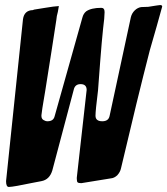

<svg xmlns="http://www.w3.org/2000/svg" viewBox="-20 -743 662 760"><path d="M110 -703 115 -705Q123 -706 158.5 -712Q194 -718 213 -719Q210 -699 209 -696Q204 -679 203 -664Q200 -643 184 -541Q168 -439 159 -383L151 -335Q148 -319 144 -287V-284Q144 -273 152 -268Q160 -263 168 -263Q191 -263 196 -282Q253 -485 306 -673Q310 -689 321 -698Q341 -712 381 -712Q394 -712 394 -695Q394 -675 388 -629Q383 -583 376.5 -498Q370 -413 368 -385Q358 -305 358 -285Q358 -263 385 -263Q410 -263 414 -285L498 -675Q502 -691 513.5 -702Q525 -713 539 -715L567 -716Q588 -719 592 -720Q594 -720 602 -721.5Q610 -723 614 -723Q622 -723 622 -717L600 -638Q580 -570 573 -544Q524 -354 459 -77Q456 -62 444 -49Q432 -38 419 -37L302 -18Q291 -18 287.5 -21Q284 -24 284 -35V-40L323 -387Q323 -410 299 -410Q279 -410 273 -392L187 -68Q176 -32 144 -26Q136 -25 105 -18.5Q74 -12 49 -7.5Q24 -3 15 -3Q4 -3 4 -26L71 -667Q76 -702 110 -703Z"/></svg>

Font: Bangerz Fix
Style: Regular
Weight: 400
Designer: vernon adams
Foundry: Vernon Adams
Version: Version 2.10;December 28, 2023;FontCreator 13.0.0.2683 64-bi